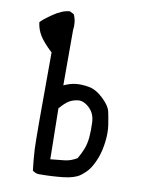

<svg xmlns="http://www.w3.org/2000/svg" viewBox="-86 -836 672 889"><g transform="rotate(10 250.0 -391.0)"><path d="M156.2 -7.8Q140.6 -9.8 128.9 -19.5Q123 -67.4 120.1 -118.2Q117.2 -168.9 119.1 -573.2Q78.1 -611.3 60.5 -639.6Q43 -668 39.1 -701.2Q48.8 -713.9 91.8 -743.7Q134.8 -773.4 169.9 -775.4L189.5 -765.6Q205.1 -732.4 199.2 -691.4V-432.6Q228.5 -446.3 255.4 -449.2Q282.2 -452.1 316.4 -446.3Q350.6 -440.4 384.8 -408.2Q418.9 -376 424.8 -349.6Q430.7 -323.2 436 -287.6Q441.4 -252 436 -208.5Q430.7 -165 418 -131.8Q405.3 -98.6 390.6 -77.6Q376 -56.6 350.6 -38.1Q325.2 -19.5 272 -13.7Q218.8 -7.8 156.2 -7.8ZM323.2 -112.3Q336.9 -135.7 346.7 -160.2Q356.4 -184.6 359.4 -216.3Q362.3 -248 360.4 -288.6Q358.4 -329.1 331.1 -354.5Q303.7 -379.9 276.9 -376Q250 -372.1 232.4 -359.4Q214.8 -346.7 195.3 -324.2L199.2 -85Q236.3 -88.9 265.1 -91.8Q293.9 -94.7 323.2 -112.3Z"/></g></svg>

Font: JasonHandwriting2
Style: Regular
Weight: 400
Version: Version 1.05.10